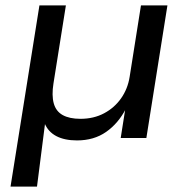

<svg xmlns="http://www.w3.org/2000/svg" viewBox="-20 -511 688 711"><path d="M19 180 126 -491H224L178 -202Q171 -158 179 -128.5Q187 -99 212 -85Q237 -71 278 -71Q327 -71 365.5 -91.5Q404 -112 428.5 -147Q453 -182 460 -226L502 -491H600L522 0H427L444 -108H446Q418 -54 373 -22.5Q328 9 265 9Q219 9 188.5 -7Q158 -23 145 -55H147L117 180Z"/></svg>

Font: Nunito Sans 10pt SemiExpanded Medium
Style: Italic
Weight: 500
Width: 6
Italic angle: -9°
Designer: Vernon Adams
Foundry: Vernon Adams
Version: Version 3.101;gftools[0.9.27]